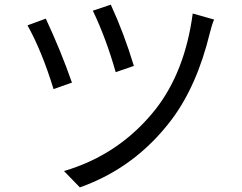

<svg xmlns="http://www.w3.org/2000/svg" viewBox="-20 -772 1040 825"><path d="M456.1 -752Q513.2 -627.9 555.2 -488.8L477.1 -461.9Q436 -606.9 378.9 -726.1ZM899.9 -688Q890.1 -665 881.8 -630.9Q826.2 -401.9 715.8 -255.9Q560.1 -50.8 323.2 33.2L254.9 -37.1Q493.2 -106.9 647.9 -301.8Q774.9 -463.9 808.1 -713.9ZM176.8 -691.9Q242.2 -551.8 289.1 -417L210 -389.2Q160.2 -551.8 98.1 -663.1Z"/></svg>

Font: Black Ops One [rus by aLiNcE]
Style: Regular
Weight: 400
Designer: James Grieshaber
Foundry: James Grieshaber
Version: Version 1.002;May 25, 2024;FontCreator 13.0.0.2680 64-bit